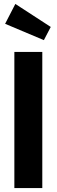

<svg xmlns="http://www.w3.org/2000/svg" viewBox="-20 -956 288 976"><path d="M195 0H53V-692H195ZM238 -819 203 -752 6 -835 58 -936Z"/></svg>

Font: Fira Sans Compressed SemiBold
Style: Regular
Weight: 600
Width: 1
Designer: bBox Type GmbH & Carrois Corporate GbR & Edenspiekermann AG
Foundry: bBox Type GmbH & Carrois Corporate GbR & Edenspiekermann AG
Version: Version 4.301